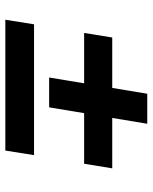

<svg xmlns="http://www.w3.org/2000/svg" viewBox="53 -650 567 713"><g transform="rotate(90 336.5 -293.5)"><path d="M439.6 -556.8H328.1L306.5 -426.8H119.3L102.3 -322.4H289.4L267.8 -192.5H378.6L400.2 -322.4H588.1L605.1 -426.8H418ZM539.1 -29.8 556.1 -136.4H70.3L53.3 -29.8Z"/></g></svg>

Font: Riot Sans 2.0
Style: Bold Italic
Weight: 600
Italic angle: -9.39999°
Designer: Rasmus Andersson
Foundry: rsms
Version: Version 3.006;hotconv 1.0.109;makeotfexe 2.5.65596